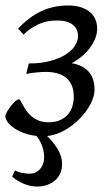

<svg xmlns="http://www.w3.org/2000/svg" viewBox="-21 -477 398 700"><path d="M48.3 -115.2Q50.8 -115.2 54.2 -109.1Q57.6 -103 62.7 -93.5Q67.9 -84 75.4 -73.2Q83 -62.5 94 -53Q105 -43.5 120.1 -37.4Q135.3 -31.2 155.8 -31.2Q181.2 -31.2 198.7 -39.3Q216.3 -47.4 227.3 -60.5Q238.3 -73.7 243.2 -90.6Q248 -107.4 248 -125Q248 -142.1 243.2 -158.4Q238.3 -174.8 226.6 -187.3Q214.8 -199.7 195.1 -207.3Q175.3 -214.8 146 -214.8Q140.1 -214.8 131.3 -214.4Q122.6 -213.9 112.5 -212.9Q102.5 -211.9 92.8 -210.7Q83 -209.5 74.7 -207.5L84 -245.6Q129.4 -245.6 162.8 -254.9Q196.3 -264.2 218.3 -278.1Q240.2 -292 251.2 -308.8Q262.2 -325.7 263.2 -340.8Q265.1 -369.6 245.4 -386Q225.6 -402.3 187.5 -402.3Q174.3 -402.3 159.4 -400.4Q144.5 -398.4 129.2 -392.6Q113.8 -386.7 97.4 -376.7Q81.1 -366.7 64.9 -350.6L44.9 -372.6Q86.4 -416.5 130.6 -436.8Q174.8 -457 227.1 -457Q274.4 -457 302.5 -436.3Q330.6 -415.5 333 -378.9Q334.5 -358.4 326.9 -338.6Q319.3 -318.8 306.2 -301.5Q293 -284.2 275.6 -270Q258.3 -255.9 240.2 -246.6Q323.7 -231.9 323.7 -149.9Q323.7 -126 309.1 -97.9Q294.4 -69.8 270.3 -44.9Q246.1 -20 215.1 -2.2Q184.1 15.6 150.9 19Q182.1 49.8 195.3 77.9Q208.5 106 204.6 133.8Q202.1 150.9 194.1 163.8Q186 176.8 173.6 185.5Q161.1 194.3 146 198.7Q130.9 203.1 114.7 203.1Q88.9 203.1 64.7 192.6Q40.5 182.1 23.4 167L33.2 144.5Q47.4 151.4 62.3 153.8Q77.1 156.2 86.9 156.2Q99.1 156.2 108.2 151.9Q117.2 147.5 123.8 140.6Q130.4 133.8 134 125Q137.7 116.2 139.2 107.4Q140.1 99.6 139.6 89.1Q139.2 78.6 136.2 66.9Q133.3 55.2 127.4 42.7Q121.6 30.3 112.3 18.6Q85.9 15.6 64.9 7.6Q43.9 -0.5 29.3 -10.7Q14.6 -21 6.8 -32.2Q-1 -43.5 -1.5 -52.7Q-1.5 -56.6 1.2 -62.7Q3.9 -68.8 8.3 -75.7Q12.7 -82.5 18.1 -89.6Q23.4 -96.7 29.1 -102.3Q34.7 -107.9 39.8 -111.6Q44.9 -115.2 48.3 -115.2Z"/></svg>

Font: Gentium Plus
Style: Italic
Weight: 400
Italic angle: -8°
Designer: J. Victor Gaultney, Annie Olsen, Iska Routamaa
Foundry: SIL International
Version: Version 1.510